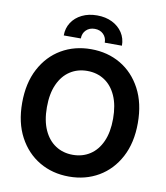

<svg xmlns="http://www.w3.org/2000/svg" viewBox="-100 -1019 960 1112"><g transform="rotate(10 380.5 -463.0)"><path d="M380.9 10.7Q283.7 10.7 206.8 -34.4Q129.9 -79.6 85.2 -163.3Q40.5 -247.1 40.5 -363.3Q40.5 -480 85.2 -564.2Q129.9 -648.4 206.8 -693.4Q283.7 -738.3 380.9 -738.3Q478 -738.3 554.7 -693.4Q631.3 -648.4 676 -564.2Q720.7 -480 720.7 -363.3Q720.7 -247.1 676 -163.1Q631.3 -79.1 554.7 -34.2Q478 10.7 380.9 10.7ZM380.9 -117.2Q438 -117.2 481.9 -145.8Q525.9 -174.3 550.5 -229.2Q575.2 -284.2 575.2 -363.3Q575.2 -442.9 550.5 -498Q525.9 -553.2 481.9 -581.8Q438 -610.4 380.9 -610.4Q323.7 -610.4 279.8 -581.8Q235.8 -553.2 210.9 -498Q186 -442.9 186 -363.3Q186 -284.2 210.9 -229.2Q235.8 -174.3 279.8 -145.8Q323.7 -117.2 380.9 -117.2ZM210 -789.1Q210 -832 231.7 -865.5Q253.4 -898.9 292.2 -918Q331.1 -937 380.9 -937Q431.2 -937 469.7 -918Q508.3 -898.9 530.3 -865.5Q552.2 -832 552.2 -789.1H451.2Q451.2 -819.3 431.6 -838.6Q412.1 -857.9 380.9 -857.9Q349.6 -857.9 330.1 -838.6Q310.5 -819.3 310.5 -789.1Z"/></g></svg>

Font: Inter Cardless Tabular Bold
Style: Bold
Weight: 700
Designer: Rasmus Andersson
Foundry: rsms
Version: Version 4.000;git-4fc901f